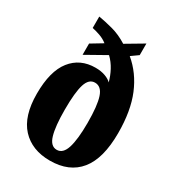

<svg xmlns="http://www.w3.org/2000/svg" viewBox="-185 -871 902 990"><g transform="rotate(30 266.5 -376.0)"><path d="M264 10Q157 10 95.5 -56.5Q34 -123 34 -256Q34 -390 86.5 -456.5Q139 -523 230 -523Q264 -523 289 -513.5Q314 -504 326 -491Q317 -525 300 -557Q283 -589 257 -614L138 -547V-614L206 -655Q186 -671 160.5 -680Q135 -689 114 -693V-761Q151 -755 198 -742.5Q245 -730 291 -701L394 -762V-693L352 -663Q423 -604 461 -512.5Q499 -421 499 -289Q499 -138 439 -64Q379 10 264 10ZM267 -56Q304 -56 320 -107Q336 -158 336 -256Q336 -358 320 -406.5Q304 -455 266 -455Q230 -455 215 -407.5Q200 -360 200 -256Q200 -158 215 -107Q230 -56 267 -56Z"/></g></svg>

Font: Noto Serif Thai ExtraCondensed Black
Style: Regular
Weight: 900
Width: 2
Designer: Monotype Design Team
Foundry: Monotype Imaging Inc.
Version: Version 2.002; ttfautohint (v1.8.4.7-5d5b)